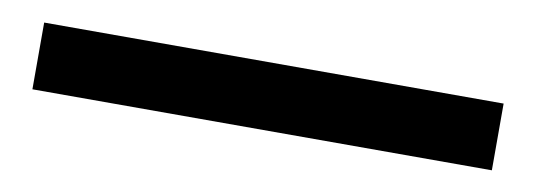

<svg xmlns="http://www.w3.org/2000/svg" viewBox="-26 1 616 221"><g transform="rotate(10 282.5 112.0)"><path d="M14 151V73H551V151Z"/></g></svg>

Font: Noto Sans SC SemiBold
Style: Regular
Weight: 600
Designer: Ryoko NISHIZUKA 西塚涼子 (kana, bopomofo & ideographs); Paul D. Hunt (Latin, Greek & Cyrillic); Sandoll Communications 산돌커뮤니
Foundry: Adobe
Version: Version 2.004-H2;hotconv 1.0.118;makeotfexe 2.5.65603